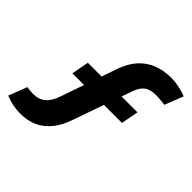

<svg xmlns="http://www.w3.org/2000/svg" viewBox="-221 -872 1043 1043"><g transform="rotate(45 300.5 -351.0)"><path d="M79 8Q49 8 24 3.5Q-1 -1 -22 -9L-38 -15L3 -121L13 -120Q22 -119 33 -118Q44 -117 52 -117Q95 -117 122.5 -140.5Q150 -164 166 -212L279 -538Q299 -595 332.5 -633Q366 -671 413.5 -690.5Q461 -710 521 -710Q548 -710 574.5 -704.5Q601 -699 621 -693L639 -686L597 -579L584 -581Q569 -583 554.5 -584Q540 -585 528 -585Q484 -585 460.5 -567Q437 -549 423 -510L302 -166Q283 -110 251 -70.5Q219 -31 176 -11.5Q133 8 79 8ZM123 -347 142 -447H523L504 -347Z"/></g></svg>

Font: REM SemiBold
Style: Italic
Weight: 600
Italic angle: -11°
Designer: Octavio Pardo
Foundry: Ashler Design
Version: Version 1.005;gftools[0.9.28]